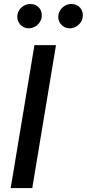

<svg xmlns="http://www.w3.org/2000/svg" viewBox="-20 -957 442 977"><path d="M264.9 -727.3H155.2L34.4 0H144.2ZM68.5 -881.4C63.2 -845.2 90.2 -812.9 125.7 -812.9C159.1 -812.9 187.1 -838.4 191.8 -867.9C198.2 -906.6 172.6 -936.8 133.9 -936.8C103.7 -936.8 73.2 -913.4 68.5 -881.4ZM277.3 -881.4C271 -844.1 299 -812.9 334.5 -812.9C367.9 -812.9 396 -838.4 400.6 -867.9C407 -906.6 381.4 -936.8 342.7 -936.8C312.5 -936.8 282.7 -913.4 277.3 -881.4Z"/></svg>

Font: Magic Ui Pro Medium
Style: Italic
Weight: 500
Italic angle: -9.39999°
Designer: Stefan Endress, Andreas Faust
Version: Version 1.000;FEAKit 1.0